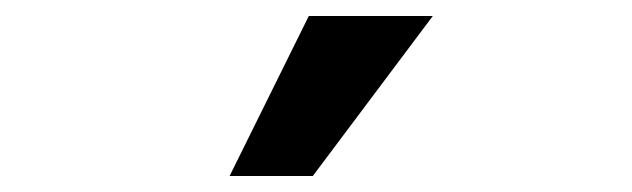

<svg xmlns="http://www.w3.org/2000/svg" viewBox="-20 -144 790 240"><path d="M371 76H267L366 -124H521Z"/></svg>

Font: Inconsolata ExtraExpanded Black
Style: Regular
Weight: 900
Width: 8
Monospace: yes
Designer: Raph Levien, Cyreal, Brenton Simpson
Foundry: Raph Levien, Cyreal, Google
Version: Version 3.001; ttfautohint (v1.8.2.53-6de2)